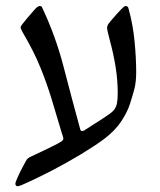

<svg xmlns="http://www.w3.org/2000/svg" viewBox="-20 -548 538 645"><path d="M39.6 77.6Q31.7 77.6 31.7 69.3Q31.7 64 39.1 47.9Q46.4 31.7 54.9 15.4Q63.5 -1 66.9 -6.8Q69.8 -13.2 74.5 -16.6Q79.1 -20 85 -22.5Q93.3 -26.4 114 -36.1Q134.8 -45.9 155.5 -56.2Q176.3 -66.4 184.6 -71.8Q192.9 -76.2 192.9 -83.5Q192.9 -84.5 190.9 -91.3Q189 -98.1 188 -99.6Q169.9 -160.6 153.8 -213.9Q137.7 -267.1 115.7 -321.3Q93.8 -375.5 56.6 -438.5Q49.3 -451.7 49.3 -456.1Q49.3 -458.5 51.5 -461.7Q53.7 -464.8 56.2 -468.3Q61 -474.6 71.5 -487.1Q82 -499.5 92 -511Q102.1 -522.5 105 -524.4Q107.4 -525.4 109.4 -526.6Q111.3 -527.8 113.8 -527.8Q119.6 -527.8 121.6 -522.5Q167 -426.8 193.6 -323.7Q220.2 -220.7 249.5 -113.8Q251 -107.9 255.4 -107.9Q261.7 -107.9 265.1 -111.3Q296.9 -131.3 324.7 -149.4Q352.5 -167.5 359.9 -175.3Q369.6 -185.5 372.6 -199.2Q375.5 -212.9 375.5 -235.4Q375.5 -279.3 368.2 -324.2Q360.8 -369.1 349.1 -412.1Q344.2 -430.7 342 -440.4Q339.8 -450.2 339.8 -455.1Q339.8 -460.9 343.8 -467.3Q354 -480.5 371.3 -499.8Q388.7 -519 395 -524.4Q397 -525.4 398.7 -526.6Q400.4 -527.8 402.3 -527.8Q410.2 -527.8 412.1 -518.1Q426.8 -464.8 432.1 -408.7Q437.5 -352.5 437.5 -306.2Q437.5 -273.4 431.9 -251.2Q426.3 -229 416.5 -198.7Q408.2 -172.4 387.5 -140.6Q366.7 -108.9 329.1 -80.6Q298.8 -58.1 252.4 -30Q206.1 -2 153.6 25.4Q101.1 52.7 52.7 73.7Q42.5 77.6 39.6 77.6Z"/></svg>

Font: David Libre
Style: Regular
Weight: 400
Designer: Ismar David, J. Victor Gaultney, Annie Olsen and Meir Sadan
Foundry: Monotype Imaging Inc. & SIL International
Version: Version 1.100; ttfautohint (v1.8.4.7-5d5b)